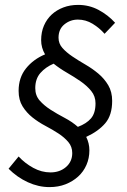

<svg xmlns="http://www.w3.org/2000/svg" viewBox="-20 -704 517 784"><path d="M124 -344Q124 -314 142 -293.5Q160 -273 186.5 -256Q213 -239 243.5 -223Q274 -207 298 -186Q333 -199 351.5 -220.5Q370 -242 370 -282Q370 -311 352.5 -332.5Q335 -354 309 -372Q283 -390 253.5 -407Q224 -424 199 -444Q166 -430 145 -406Q124 -382 124 -344ZM182 60Q137 60 93.5 40Q50 20 15 -15L56 -65Q82 -37 116 -18.5Q150 0 186 0Q224 0 249.5 -22Q275 -44 275 -79Q275 -105 259 -124Q243 -143 218.5 -159Q194 -175 165.5 -190Q137 -205 112.5 -224.5Q88 -244 72 -270Q56 -296 56 -333Q56 -387 86 -424.5Q116 -462 164 -482Q148 -509 148 -540Q148 -573 159.5 -599.5Q171 -626 191 -644.5Q211 -663 238.5 -673.5Q266 -684 299 -684Q344 -684 382.5 -663.5Q421 -643 450 -611L407 -566Q386 -590 358 -607Q330 -624 298 -624Q267 -624 243 -604.5Q219 -585 219 -550Q219 -526 235 -508Q251 -490 275.5 -473.5Q300 -457 328.5 -440.5Q357 -424 381.5 -403.5Q406 -383 422 -356Q438 -329 438 -292Q438 -234 410 -201Q382 -168 332 -145Q345 -119 345 -90Q345 -58 333 -30.5Q321 -3 299 17Q277 37 247.5 48.5Q218 60 182 60Z"/></svg>

Font: TypoPRO Source Sans Pro
Style: Italic
Weight: 400
Italic angle: -11°
Designer: Paul D. Hunt
Foundry: Adobe Systems Incorporated
Version: Version 1.075;PS 2.000;hotconv 1.0.86;makeotf.lib2.5.63406